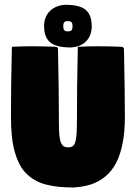

<svg xmlns="http://www.w3.org/2000/svg" viewBox="-20 -784 556 813"><path d="M26.4 -289.3Q26.4 -429.7 30.3 -585.9Q76.7 -588.1 115.7 -588.1Q156 -588.1 215.8 -585.9Q219.7 -585.9 222.7 -583Q225.6 -580.1 225.6 -576.2Q229.5 -392.6 229.5 -259.8Q229.5 -227.8 231.7 -207.8Q233.9 -187.7 239.3 -177.4Q244.6 -167 251.2 -163.6Q257.8 -160.2 268.6 -160.2Q283 -160.2 290.3 -166.7Q297.6 -173.3 301.6 -195.2Q305.7 -217 305.7 -260Q305.7 -429.7 309.6 -585.9Q356.2 -588.1 395 -588.1Q435.3 -588.1 495.1 -585.9Q499 -585.9 502 -583Q504.9 -580.1 504.9 -576.2Q508.8 -392.6 508.8 -289.3Q508.8 -226.6 499.3 -177.7Q489.7 -128.9 471.9 -94.6Q454.1 -60.3 427.1 -37.6Q400.1 -14.9 366.7 -3.7Q333.3 7.6 291 9.8Q256.6 9.8 229 7Q201.4 4.2 175.5 -2.4Q149.7 -9 129.9 -20.1Q110.1 -31.2 92.9 -47.7Q75.7 -64.2 63.7 -86.8Q51.8 -109.4 43.1 -138.9Q34.4 -168.5 30.4 -205.9Q26.4 -243.4 26.4 -289.3ZM166.7 -673.1Q166.7 -713.1 191.4 -737.4Q216.1 -761.7 257.6 -763.7Q317.9 -763.7 343.1 -742.1Q368.4 -720.5 368.4 -673.1Q368.4 -633.1 344.5 -609Q320.6 -585 279.3 -583Q218.8 -583 192.7 -604.5Q166.7 -626 166.7 -673.1ZM248 -673.1Q248 -660.2 252.4 -655.6Q256.8 -651.1 267.6 -651.1Q277.8 -651.1 282.5 -655.5Q287.1 -659.9 287.1 -673.1Q287.1 -686.3 282 -690.6Q276.9 -694.8 265.4 -694.8Q256.8 -694.8 252.4 -690.3Q248 -685.8 248 -673.1Z"/></svg>

Font: Digitalt
Style: Medium
Weight: 500
Designer: gluk
Foundry: gluk
Version: Version 0.60